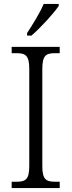

<svg xmlns="http://www.w3.org/2000/svg" viewBox="-20 -951 362 971"><path d="M117 -784V-771H139C185 -810 254 -886 277 -921V-931H201C182 -886 146 -828 117 -784ZM39 0H282V-32H259C214 -32 194 -42 194 -111V-603C194 -672 214 -682 259 -682H282V-714H39V-682H63C108 -682 128 -672 128 -603V-110C128 -42 108 -32 63 -32H39Z"/></svg>

Font: Noto Serif Bengali SemiCondensed Light
Style: Regular
Weight: 300
Width: 4
Designer: Juan Bruce, Universal Thirst, Indian Type Foundry and the Monotype Design Team.
Foundry: Monotype Imaging Inc.
Version: Version 2.003